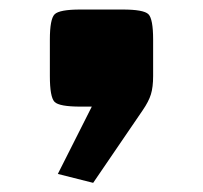

<svg xmlns="http://www.w3.org/2000/svg" viewBox="-20 -226 430 407"><path d="M177.5 161.6 102.6 142.7 174.6 0H150.5Q105.7 0 95.7 -10Q85.7 -20.1 85.7 -64.8V-142Q85.7 -185.7 95.8 -195.7Q106 -205.8 150.5 -205.8H239.8Q284.5 -205.8 294.6 -195.9Q304.6 -186 304.6 -142V-64.8Q304.6 -41.3 299.9 -26Q295.2 -10.7 282.3 8Z"/></svg>

Font: Science Gothic
Style: Regular
Weight: 400
Designer: Thomas Phinney, Vassil Kateliev, Brandon Buerkle
Foundry: Font Detective LLC
Version: Version 1.018